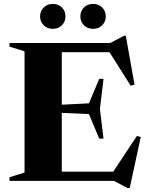

<svg xmlns="http://www.w3.org/2000/svg" viewBox="-20 -925 756 982"><path d="M509.5 -521.5 491 -368 509.5 -216H487.5L435 -341.5L236 -350.5V-386.5L435 -396.5L487.5 -521.5ZM668 -492 648.5 -486.5 525.5 -681 598.5 -658H191.5V-705H544L614 -742H623.5ZM546 -27 680 -229.5 700 -224.5 643.5 36.5H631L563.5 0H191.5V-47H611ZM28.5 0V-18.5L105.5 -42.5V-662.5L28.5 -686.5V-705H296V0ZM250 -777.5Q221.5 -777.5 203.2 -796.2Q185 -815 185 -841Q185 -868 203.2 -886.5Q221.5 -905 250 -905Q279 -905 297 -886.5Q315 -868 315 -841Q315 -815 297 -796.2Q279 -777.5 250 -777.5ZM456 -777.5Q427 -777.5 409 -796.2Q391 -815 391 -841Q391 -868 409 -886.5Q427 -905 456 -905Q485 -905 503 -886.5Q521 -868 521 -841Q521 -815 503 -796.2Q485 -777.5 456 -777.5Z"/></svg>

Font: Newsreader 60pt
Style: Bold
Weight: 700
Designer: Hugues Gentile
Foundry: Production Type
Version: Version 1.003